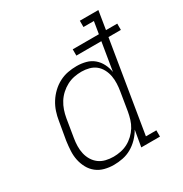

<svg xmlns="http://www.w3.org/2000/svg" viewBox="-172 -866 957 1005"><g transform="rotate(-30 306.5 -363.5)"><path d="M229 8Q201 8 174 1Q147 -6 126 -22.5Q105 -39 92 -63Q79 -87 73.5 -113.5Q68 -140 69.5 -168.5Q71 -197 75 -226L94 -336Q98 -362 106.5 -388Q115 -414 130 -438Q145 -462 166 -482Q187 -502 212 -515Q237 -528 263.5 -533Q290 -538 317 -538Q346 -538 372.5 -531Q399 -524 419 -507Q439 -490 451 -466Q463 -442 467 -416L495 -586H344V-624H502L514 -697H451V-735H563L545 -624H613V-586H538L448 -38H511V0H398L415 -98Q401 -73 380.5 -52Q360 -31 335.5 -17Q311 -3 283.5 2.5Q256 8 229 8Q229 8 229 8Q229 8 229 8ZM249 -30Q270 -30 292.5 -34.5Q315 -39 335 -49.5Q355 -60 372.5 -76.5Q390 -93 402 -112.5Q414 -132 420.5 -153.5Q427 -175 431 -197L449 -307Q453 -330 454 -353.5Q455 -377 451 -399Q447 -421 436.5 -441Q426 -461 409.5 -474.5Q393 -488 370.5 -494Q348 -500 325 -500Q302 -500 279.5 -495.5Q257 -491 236 -480Q215 -469 197 -452.5Q179 -436 166.5 -416Q154 -396 146.5 -374Q139 -352 135 -329L117 -219Q113 -196 112.5 -172.5Q112 -149 117 -127Q122 -105 133.5 -86Q145 -67 162.5 -54Q180 -41 202.5 -35.5Q225 -30 249 -30Z"/></g></svg>

Font: Iosevka Slab XLtExObl
Style: Regular
Weight: 200
Width: 7
Italic angle: -9°
Monospace: yes
Designer: Belleve Invis
Foundry: Belleve Invis
Version: Version 11.1.1; ttfautohint (v1.8.3)